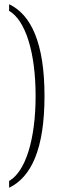

<svg xmlns="http://www.w3.org/2000/svg" viewBox="-20 -768 274 906"><path d="M23 118C127 68 190 -64 190 -315C190 -564 127 -699 23 -748V-717C100 -672 148 -522 148 -315C148 -109 100 42 23 86Z"/></svg>

Font: Noto Serif Tamil ExtraCondensed ExtraLight
Style: Regular
Weight: 200
Width: 2
Designer: Indian Type Foundry, Tom Grace, and the Monotype Design Team
Foundry: Monotype Imaging Inc.
Version: Version 2.004